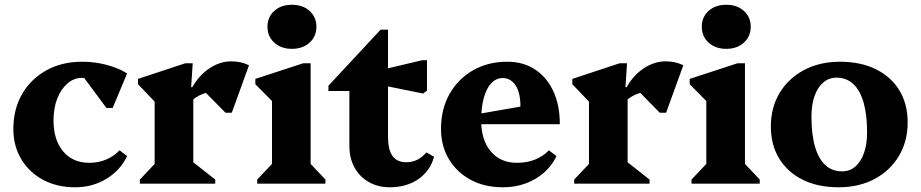

<svg xmlns="http://www.w3.org/2000/svg" viewBox="-20 -770 3862 805"><path d="M295.2 15.2Q219 15.2 160.7 -16Q102.4 -47.2 69.2 -102.6Q36 -158 36 -229.2Q36 -312.4 72.7 -375.7Q109.4 -439 174.4 -475.1Q239.4 -511.2 324.4 -511.2Q376.2 -511.2 426.2 -498.3Q476.2 -485.4 512.8 -462L452.4 -317.4H426L310 -474.4H398.6V-413.8Q371.2 -443.6 324.2 -443.6Q290.2 -443.6 263 -420.2Q235.8 -396.8 220.1 -356.8Q204.4 -316.8 204.4 -265.2Q204.4 -183.2 244.7 -135.3Q285 -87.4 354.6 -87.4Q429.4 -87.4 481.4 -139.6L513 -115.6Q484.2 -55.4 425.9 -20.1Q367.6 15.2 295.2 15.2Z M566.4 0V-17.2L644.4 -99.6L628.4 -71.6V-374L671.4 -299L558.6 -417V-439.2L757 -504.8H788L781.4 -404.4H790.4V-71.2L774.6 -102L882.4 -17.2V0ZM774 -337.2 775.4 -404.4H786.4Q814.4 -454.6 858.4 -483.7Q902.4 -512.8 949.4 -512.8Q990.6 -512.8 1024 -496.4L951.8 -297.4H925.4L810 -414.4L923.8 -391.6Q872 -391.6 834.1 -377.7Q796.2 -363.8 774 -337.2Z M1058.4 0V-17.2L1136.4 -99.6L1120.4 -71.6V-378L1163.4 -303L1050.6 -417V-439.2L1251.4 -504.8H1282.4V-71.2L1266.6 -99.4L1344.4 -17.2V0ZM1204 -565.2Q1158.6 -565.2 1130 -591.2Q1101.4 -617.2 1101.4 -657.9Q1101.4 -698.6 1130 -724.3Q1158.6 -750 1204 -750Q1249.4 -750 1278 -724.2Q1306.6 -698.4 1306.6 -657.9Q1306.6 -617.4 1278 -591.3Q1249.4 -565.2 1204 -565.2Z M1614.6 15.2Q1564.8 15.2 1526.2 -6.8Q1487.6 -28.8 1466.2 -67.9Q1444.8 -107 1444.8 -158.8V-461.8L1487.8 -388.4H1357V-410.6L1575.8 -645.6H1606.8V-197.6Q1606.8 -142.6 1625.4 -116.2Q1644 -89.8 1683.8 -89.8Q1733.4 -89.8 1767.4 -131L1799.8 -112.8Q1784.4 -54.2 1734.7 -19.5Q1685 15.2 1614.6 15.2ZM1754 -377.8 1553.8 -418.4V-471L1750.2 -517.6H1770.2V-390.2Z M2088.2 15.2Q2012 15.2 1953.7 -16Q1895.4 -47.2 1862.2 -102.6Q1829 -158 1829 -229.2Q1829 -312.4 1864.6 -375.7Q1900.2 -439 1963 -475.1Q2025.8 -511.2 2107.6 -511.2Q2173.2 -511.2 2222.3 -479.4Q2271.4 -447.6 2299.3 -388.9Q2327.2 -330.2 2327.2 -249.2H1945V-285.2L2162 -323Q2162 -382.4 2141.3 -412.6Q2120.6 -442.8 2087.4 -442.8Q2060.4 -442.8 2039.9 -421.2Q2019.4 -399.6 2008.4 -359.5Q1997.4 -319.4 1997.4 -265.2Q1997.4 -183.2 2037.6 -135.3Q2077.8 -87.4 2147.2 -87.4Q2229.6 -87.4 2281.6 -139.6L2313.2 -115.6Q2284.4 -55.4 2224.5 -20.1Q2164.6 15.2 2088.2 15.2Z M2387.4 0V-17.2L2465.4 -99.6L2449.4 -71.6V-374L2492.4 -299L2379.6 -417V-439.2L2578 -504.8H2609L2602.4 -404.4H2611.4V-71.2L2595.6 -102L2703.4 -17.2V0ZM2595 -337.2 2596.4 -404.4H2607.4Q2635.4 -454.6 2679.4 -483.7Q2723.4 -512.8 2770.4 -512.8Q2811.6 -512.8 2845 -496.4L2772.8 -297.4H2746.4L2631 -414.4L2744.8 -391.6Q2693 -391.6 2655.1 -377.7Q2617.2 -363.8 2595 -337.2Z M2879.4 0V-17.2L2957.4 -99.6L2941.4 -71.6V-378L2984.4 -303L2871.6 -417V-439.2L3072.4 -504.8H3103.4V-71.2L3087.6 -99.4L3165.4 -17.2V0ZM3025 -565.2Q2979.6 -565.2 2951 -591.2Q2922.4 -617.2 2922.4 -657.9Q2922.4 -698.6 2951 -724.3Q2979.6 -750 3025 -750Q3070.4 -750 3099 -724.2Q3127.6 -698.4 3127.6 -657.9Q3127.6 -617.4 3099 -591.3Q3070.4 -565.2 3025 -565.2Z M3495.8 15.2Q3409.4 15.2 3345.8 -16.3Q3282.2 -47.8 3247.1 -105Q3212 -162.2 3212 -239.8Q3212 -319.8 3249 -380.9Q3286 -442 3351.6 -476.6Q3417.2 -511.2 3501.8 -511.2Q3588.4 -511.2 3652.3 -479.7Q3716.2 -448.2 3750.9 -391.1Q3785.6 -334 3785.6 -256.2Q3785.6 -177.2 3748.6 -115.6Q3711.6 -54 3646.5 -19.4Q3581.4 15.2 3495.8 15.2ZM3510.6 -51.6Q3542.8 -51.6 3566 -71.6Q3589.2 -91.6 3602.3 -128.2Q3615.4 -164.8 3615.4 -214.4Q3615.4 -289.8 3600.5 -341Q3585.6 -392.2 3557.1 -418.3Q3528.6 -444.4 3487 -444.4Q3455.6 -444.4 3432 -424.4Q3408.4 -404.4 3395.3 -367.8Q3382.2 -331.2 3382.2 -281.6Q3382.2 -206.4 3397.1 -155.1Q3412 -103.8 3440.5 -77.7Q3469 -51.6 3510.6 -51.6Z"/></svg>

Font: Platypi Light
Style: Regular
Weight: 300
Designer: David Sargent
Foundry: Bolt Cutter Type
Version: Version 1.200